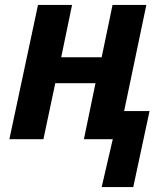

<svg xmlns="http://www.w3.org/2000/svg" viewBox="-20 -564 667 778"><path d="M437 0H320L367 -227H204L156 0H18L134 -544H272L228 -332H392L436 -544H573L483 -114H586L520 194H392Z"/></svg>

Font: Noto Sans Display
Style: Bold Italic
Weight: 700
Italic angle: -12°
Designer: Monotype Design team
Foundry: Monotype Imaging Inc.
Version: Version 1.000